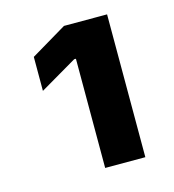

<svg xmlns="http://www.w3.org/2000/svg" viewBox="-71 -901 475 525"><g transform="rotate(-15 166.5 -638.0)"><path d="M277.8 -839.8V-435.5H164.1V-744.6H159.2L54.2 -683.1V-779.3L155.8 -839.8Z"/></g></svg>

Font: Inter
Style: Bold
Weight: 700
Designer: Rasmus Andersson
Foundry: rsms
Version: Version 4.001;git-9221beed3